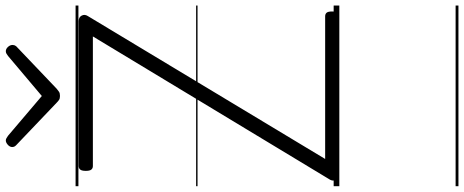

<svg xmlns="http://www.w3.org/2000/svg" viewBox="-500 -716 1636 677"><g transform="rotate(-90 318.5 -378.0)"><path d="M40 0Q32 0 26.5 -5Q21 -10 20 -18Q19 -26 23 -33L528 -869H71Q63 -869 58.5 -874.5Q54 -880 54 -894Q54 -908 58.5 -913.5Q63 -919 71 -919H582Q596 -919 601.5 -908.5Q607 -898 600 -887L96 -50H599Q607 -50 611.5 -45Q616 -40 616 -26Q616 -12 611.5 -6Q607 0 599 0ZM476 -1176Q484 -1176 491 -1168.5Q498 -1161 498 -1152Q498 -1149 497 -1146Q496 -1143 493 -1139L344 -997Q338 -992 333 -988.5Q328 -985 318 -985Q309 -985 304 -988.5Q299 -992 294 -997L144 -1140Q140 -1144 139 -1147.5Q138 -1151 138 -1153Q138 -1162 146 -1169Q154 -1176 161 -1176Q166 -1176 169.5 -1173.5Q173 -1171 178 -1168L318 -1049L459 -1168Q463 -1171 467 -1173.5Q471 -1176 476 -1176ZM0 410H637V420H0ZM0 -20H637V0H0ZM0 -505H637V-500H0ZM0 -930H637V-920H0Z"/></g></svg>

Font: Playwrite DE Grund Guides
Style: Regular
Weight: 400
Designer: Veronika Burian, José Scaglione
Foundry: TypeTogether
Version: Version 1.003